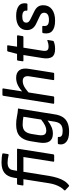

<svg xmlns="http://www.w3.org/2000/svg" viewBox="769 -1516 932 2534"><g transform="rotate(-90 1235.0 -249.0)"><path d="M235 -406 180 -64Q170 -6 154 44.5Q138 95 114 133Q90 171 55 196Q49 200 41 193L-9 146Q-13 143 -11.5 138.5Q-10 134 -5 129Q17 108 34 79Q51 50 64 13Q77 -24 84 -69L137 -406H63Q52 -406 54 -416L64 -479Q66 -490 76 -490H150L157 -533Q171 -616 219.5 -655.5Q268 -695 359 -695Q386 -695 419 -692Q452 -689 471 -684Q480 -682 478 -672L469 -611Q467 -599 457 -601Q432 -607 406 -611Q380 -615 356 -615Q312 -615 287 -597.5Q262 -580 257 -544L247 -490H530Q542 -490 539 -479L465 -11Q462 0 453 0H377Q366 0 368 -11L430 -406Z M859 -502Q915 -502 963.5 -491.5Q1012 -481 1070 -477L993 6Q984 68 958 110.5Q932 153 884.5 175Q837 197 763 197Q671 197 628 159Q585 121 599 58Q602 48 612 48H685Q696 48 695 58Q692 87 711.5 99.5Q731 112 774 112Q830 112 858.5 87Q887 62 896 9L911 -87Q865 -51 824 -34Q783 -17 738 -17Q665 -17 635.5 -63Q606 -109 621 -202L639 -315Q654 -407 705 -454.5Q756 -502 859 -502ZM779 -104Q811 -104 844 -119.5Q877 -135 924 -172L961 -406Q939 -411 909 -413.5Q879 -416 858 -416Q803 -416 774 -389Q745 -362 734 -299L720 -211Q711 -155 725 -129.5Q739 -104 779 -104Z M1142 0Q1131 0 1133 -11L1238 -672Q1240 -683 1250 -683H1326Q1337 -683 1335 -672L1230 -11Q1228 0 1219 0ZM1454 0Q1443 0 1445 -11L1494 -323Q1509 -415 1432 -415Q1408 -415 1383 -406Q1358 -397 1329.5 -376.5Q1301 -356 1262 -321L1273 -402Q1322 -450 1371 -476Q1420 -502 1475 -502Q1544 -502 1575.5 -459Q1607 -416 1593 -332L1542 -11Q1540 0 1530 0Z M1855 12Q1776 12 1749.5 -29.5Q1723 -71 1735 -151L1776 -406H1701Q1690 -406 1693 -416L1702 -479Q1704 -490 1714 -490H1791L1822 -610Q1826 -620 1835 -620H1895Q1907 -620 1904 -610L1886 -490H2026Q2038 -490 2036 -479L2025 -416Q2023 -406 2014 -406H1873L1833 -156Q1826 -111 1838 -92.5Q1850 -74 1886 -74Q1906 -74 1926 -78Q1946 -82 1963 -89Q1976 -94 1974 -81L1963 -17Q1962 -9 1953 -5Q1934 3 1909.5 7.5Q1885 12 1855 12Z M2229 12Q2136 12 2093 -26Q2050 -64 2064 -144Q2067 -157 2077 -157H2151Q2162 -157 2160 -144Q2154 -103 2174 -86Q2194 -69 2239 -69Q2334 -69 2334 -134Q2334 -152 2324 -165.5Q2314 -179 2289 -190L2186 -239Q2145 -259 2125 -289Q2105 -319 2105 -359Q2105 -427 2154 -464.5Q2203 -502 2291 -502Q2378 -502 2423 -468Q2468 -434 2457 -364Q2455 -353 2446 -353H2370Q2360 -353 2361 -364Q2365 -393 2344.5 -407Q2324 -421 2284 -421Q2203 -421 2203 -368Q2203 -349 2214.5 -336.5Q2226 -324 2253 -311L2351 -263Q2394 -242 2413.5 -214Q2433 -186 2433 -144Q2433 -71 2379 -29.5Q2325 12 2229 12Z"/></g></svg>

Font: Sofia Sans SemiBold
Style: Italic
Weight: 600
Italic angle: -9°
Designer: Botio Nikoltchev, Ani Petrova
Foundry: lettersoup
Version: Version 4.100-B